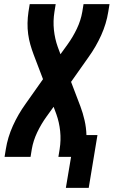

<svg xmlns="http://www.w3.org/2000/svg" viewBox="-20 -755 547 924"><path d="M297 149 322 0H261L267 -37Q274 -81 269.5 -124Q265 -167 251 -206L238 -241L204 -194Q178 -158 159 -118Q140 -78 133 -37L127 0H2L8 -37Q17 -94 42 -149.5Q67 -205 103 -255L187 -374L142 -492Q133 -516 126 -540.5Q119 -565 115.5 -591Q112 -617 112.5 -644Q113 -671 117 -698L123 -735H248L242 -698Q235 -654 239.5 -611Q244 -568 258 -529L271 -494L305 -541Q331 -577 350 -617Q369 -657 376 -698L382 -735H507L501 -698Q492 -641 467 -585.5Q442 -530 406 -480L322 -361L367 -243Q379 -211 387 -176Q395 -141 396 -105H449L407 149Z"/></svg>

Font: Iosevka Term Curly XBd Obl
Style: Regular
Weight: 800
Italic angle: -9°
Designer: Belleve Invis
Foundry: Belleve Invis
Version: Version 32.3.0